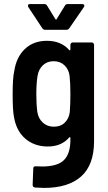

<svg xmlns="http://www.w3.org/2000/svg" viewBox="-20 -719 530 941"><path d="M337 -511H429Q434 -511 437.5 -507.5Q441 -504 441 -499V-27Q441 89 378 145.5Q315 202 196 202Q182 202 152 200Q140 199 140 187L143 107Q143 95 156 96Q166 97 186 97Q261 97 293 66Q325 35 325 -34V-43Q325 -46 323 -47Q321 -48 319 -45Q281 -1 214 -1Q149 -1 104 -39.5Q59 -78 48 -149Q42 -179 42 -257Q42 -340 50 -371Q60 -439 102 -479Q144 -519 210 -519Q279 -519 319 -474Q321 -472 323 -472.5Q325 -473 325 -476V-499Q325 -504 328.5 -507.5Q332 -511 337 -511ZM325 -257Q325 -314 321 -347Q317 -379 296 -399Q275 -419 243 -419Q211 -419 190 -399Q169 -379 164 -347Q158 -310 158 -257Q158 -208 163 -170Q168 -138 190 -118Q212 -98 244 -98Q277 -98 297.5 -118Q318 -138 322 -170Q325 -208 325 -257ZM117 -691Q117 -699 126 -699H197Q207 -699 211 -691L251 -626Q253 -623 255 -623Q257 -623 258 -626L298 -691Q302 -699 312 -699H383Q390 -699 392.5 -694.5Q395 -690 391 -684L320 -581Q315 -573 306 -573H201Q192 -573 187 -581L119 -684Q117 -687 117 -691Z"/></svg>

Font: Barlow Semi Condensed SemiBold
Style: Regular
Weight: 600
Width: 4
Designer: Jeremy Tribby
Foundry: Tribby Type
Version: Version 1.408